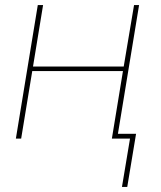

<svg xmlns="http://www.w3.org/2000/svg" viewBox="-20 -550 640 762"><path d="M464 192 496 0H424L468 -268H108L64 0H43L130 -530H151L111 -286H471L512 -530H532L448 -19H520L485 192Z"/></svg>

Font: Iosevka Curly ThExObl
Style: Regular
Weight: 100
Width: 7
Italic angle: -9°
Monospace: yes
Designer: Belleve Invis
Foundry: Belleve Invis
Version: Version 11.1.0; ttfautohint (v1.8.3)